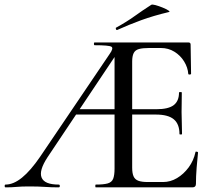

<svg xmlns="http://www.w3.org/2000/svg" viewBox="-24 -808 923 828"><path d="M0 0Q-4 0 -4 -6Q-4 -12 0 -12Q34 -12 71 -42Q108 -72 149 -132L448 -574Q467 -600 456.5 -606.5Q446 -613 384 -613Q381 -613 381 -619Q381 -625 384 -625H788Q798 -625 798 -616L800 -490Q800 -487 794.5 -486.5Q789 -486 788 -489Q786 -517 770 -543Q754 -569 728 -585Q702 -601 670 -601H619Q591 -601 575 -596.5Q559 -592 552.5 -579Q546 -566 546 -543V-85Q546 -61 552 -47.5Q558 -34 572.5 -28.5Q587 -23 614 -23H679Q711 -23 739.5 -40Q768 -57 789.5 -86Q811 -115 819 -152Q819 -155 824.5 -154Q830 -153 830 -150Q827 -123 824 -85Q821 -47 821 -15Q821 0 806 0H389Q387 0 387 -6Q387 -12 389 -12Q423 -12 440.5 -17Q458 -22 464 -37Q470 -52 470 -81V-588L498 -604L181 -130Q143 -72 155.5 -42Q168 -12 229 -12Q234 -12 234 -6Q234 0 229 0Q197 0 170 -2Q143 -4 101 -4Q68 -4 47.5 -2Q27 0 0 0ZM290 -314 305 -337H522L529 -314ZM750 -230Q750 -273 725.5 -293.5Q701 -314 648 -314H498V-337H650Q702 -337 725 -354.5Q748 -372 748 -409Q748 -411 754 -411Q760 -411 760 -409Q760 -378 759.5 -361Q759 -344 759 -325Q759 -302 760 -279Q761 -256 761 -230Q761 -228 755.5 -228Q750 -228 750 -230ZM482 -679Q478 -677 476 -682.5Q474 -688 477 -689Q521 -713 556.5 -738.5Q592 -764 628 -787Q632 -790 646.5 -786Q661 -782 677 -775.5Q693 -769 702 -763Q711 -757 704 -756Q637 -740 585 -721Q533 -702 482 -679Z"/></svg>

Font: Cormorant Light Medium
Style: Regular
Weight: 500
Version: Version 4.000